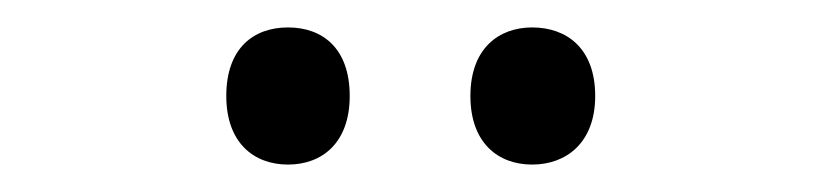

<svg xmlns="http://www.w3.org/2000/svg" viewBox="-20 -746 599 140"><path d="M145 -676C145 -642 165 -626 190 -626C215 -626 235 -642 235 -676C235 -711 215 -726 190 -726C165 -726 145 -711 145 -676ZM323 -676C323 -642 343 -626 368 -626C393 -626 414 -642 414 -676C414 -711 393 -726 368 -726C344 -726 323 -711 323 -676Z"/></svg>

Font: Noto Sans Georgian SemiCondensed
Style: Regular
Weight: 400
Width: 4
Designer: Monotype Design Team, Akaki Razmadze
Foundry: Google LLC
Version: Version 2.005